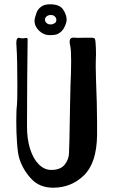

<svg xmlns="http://www.w3.org/2000/svg" viewBox="-20 -879 528 896"><path d="M428 -509Q433 -387 433 -308V-247Q431 -118 371.5 -60.5Q312 -3 228 -3Q164 -3 125 -45.5Q86 -88 70 -140Q63 -163 59.5 -211.5Q56 -260 56 -311Q56 -368 59 -387Q61 -401 61 -480Q61 -606 57 -662Q56 -668 56 -678Q56 -709 75 -701L86 -700Q90 -700 94.5 -701Q99 -702 104 -702Q108 -702 109 -696Q108 -633 107 -515.5Q106 -398 106 -288Q106 -230 120.5 -184Q135 -138 161 -112Q187 -86 219 -86Q263 -86 282.5 -111.5Q302 -137 302 -165L304 -226Q307 -376 307 -392Q307 -415 309 -483Q312 -540 312 -595Q312 -644 308 -664Q305 -676 305 -683Q305 -697 311.5 -700.5Q318 -704 324.5 -703.5Q331 -703 333 -703Q343 -702 355.5 -702.5Q368 -703 378 -703H404Q420 -703 422.5 -698.5Q425 -694 426 -679Q428 -657 428 -625Q428 -603 427 -593Q426 -583 428 -509ZM109 -691V-696ZM141 -783Q142 -796 151 -821Q157 -837 172.5 -848Q188 -859 213 -859Q259 -859 275 -834Q291 -809 291 -787Q291 -774 280.5 -752Q270 -730 248 -720Q237 -715 211 -715Q184 -715 162.5 -735.5Q141 -756 141 -783ZM226 -766Q227 -767 235 -771Q243 -775 243 -787Q243 -795 236 -802Q229 -809 218 -809Q205 -809 197.5 -802.5Q190 -796 190 -787Q190 -778 197.5 -771.5Q205 -765 215 -765Z"/></svg>

Font: Barriecito
Style: Regular
Weight: 400
Designer: Pablo Cosgaya & Sergio Jiménez
Foundry: Pablo Cosgaya & Sergio Jiménez
Version: Version 1.001